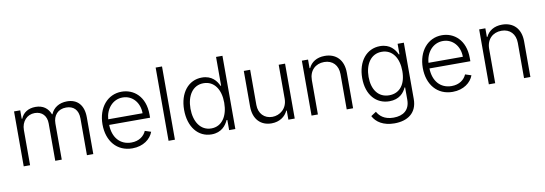

<svg xmlns="http://www.w3.org/2000/svg" viewBox="-66 -1194 5330 1878"><g transform="rotate(-10 2599.5 -255.5)"><path d="M83.5 0H146.7V-349.4C146.7 -434.3 203.1 -494.7 278.8 -494.7C353.3 -494.7 396.7 -445 396.7 -371.1V0H461.3V-359C461.3 -437.5 508.2 -494.7 591.3 -494.7C663.4 -494.7 711.3 -451.3 711.3 -365.4V0H774.5V-365.4C774.5 -487.6 711.6 -552.6 610.4 -552.6C530.9 -552.6 473.4 -513.8 448.9 -453.5H444.2C420.1 -515.3 372.2 -552.6 296.9 -552.6C225.5 -552.6 172.2 -518.1 150.6 -461.6H144.9V-545.5H83.5Z M1161.9 11.4C1271.3 11.4 1344.8 -47.9 1369.7 -116.5L1309.7 -136C1288.7 -87 1239.3 -46.5 1161.9 -46.5C1050.4 -46.5 979.8 -127.8 976.9 -253.9H1383.2V-285.2C1383.2 -467.3 1270.6 -552.9 1152.3 -552.9C1011 -552.9 913.4 -434.7 913.4 -269.5C913.4 -104 1009.2 11.4 1161.9 11.4ZM977.3 -309.7C984 -411.2 1052.6 -495.4 1152.3 -495.4C1250 -495.4 1318.5 -414.8 1318.5 -309.7Z M1585.2 -727.3H1522V0H1585.2Z M1948.5 11.4C2047.6 11.4 2093.8 -51.5 2116.1 -101.2H2123.6V0H2185.4V-727.3H2121.8V-441.4H2116.1C2094.5 -490.4 2049.4 -552.9 1949.6 -552.9C1815 -552.9 1724.1 -439.3 1724.1 -271.3C1724.1 -101.9 1814.6 11.4 1948.5 11.4ZM1956 -46.5C1847.3 -46.5 1787.6 -145.2 1787.6 -272.4C1787.6 -398.1 1846.6 -495.4 1956 -495.4C2062.5 -495.4 2122.9 -403.1 2122.9 -272.4C2122.9 -140.6 2061.8 -46.5 1956 -46.5Z M2712 -208.5C2712 -108.3 2636.7 -54.3 2562.9 -54.3C2484 -54.3 2428.6 -110.8 2428.6 -196V-545.5H2365.4V-192.1C2365.4 -62.9 2440 7.1 2544.7 7.1C2624.6 7.1 2681.5 -34.4 2707 -90.6H2712V0H2775.2V-545.5H2712Z M3005.3 -340.9C3005.3 -436.1 3067.8 -494.7 3153.8 -494.7C3237.6 -494.7 3291.5 -438.6 3291.5 -349.4V0H3354.8V-353.3C3354.8 -482.6 3279.8 -552.6 3169.7 -552.6C3089.8 -552.6 3034.8 -515.6 3009.2 -459.9H3003.6V-545.5H2942.1V0H3005.3Z M3729.8 215.9C3859 215.9 3954.9 152.7 3954.9 14.2V-545.5H3893.1V-441.4H3886.7C3864.3 -490.4 3819.2 -552.9 3719.1 -552.9C3584.2 -552.9 3493.6 -440 3493.6 -274.1C3493.6 -106.9 3587.4 -5.7 3718 -5.7C3816.1 -5.7 3864 -62.5 3885.7 -112.6H3891.3V10.3C3891.3 111.9 3826.3 159.1 3729.8 159.1C3636.4 159.1 3591.6 114 3568.5 72.4L3516.7 106.5C3548.7 169 3618.3 215.9 3729.8 215.9ZM3725.5 -63.6C3617.2 -63.6 3557.2 -150.2 3557.2 -275.2C3557.2 -398.1 3616.1 -495.4 3725.5 -495.4C3832.4 -495.4 3892.4 -403.1 3892.4 -275.2C3892.4 -143.5 3830.6 -63.6 3725.5 -63.6Z M4343 11.4C4452.4 11.4 4525.9 -47.9 4550.8 -116.5L4490.8 -136C4469.8 -87 4420.5 -46.5 4343 -46.5C4231.5 -46.5 4160.9 -127.8 4158 -253.9H4564.3V-285.2C4564.3 -467.3 4451.7 -552.9 4333.5 -552.9C4192.1 -552.9 4094.5 -434.7 4094.5 -269.5C4094.5 -104 4190.3 11.4 4343 11.4ZM4158.4 -309.7C4165.1 -411.2 4233.7 -495.4 4333.5 -495.4C4431.1 -495.4 4499.6 -414.8 4499.6 -309.7Z M4766.3 -340.9C4766.3 -436.1 4828.8 -494.7 4914.8 -494.7C4998.6 -494.7 5052.6 -438.6 5052.6 -349.4V0H5115.8V-353.3C5115.8 -482.6 5040.8 -552.6 4930.8 -552.6C4850.9 -552.6 4795.8 -515.6 4770.2 -459.9H4764.6V-545.5H4703.1V0H4766.3Z"/></g></svg>

Font: Karasuma Gothic
Style: Light
Weight: 300
Designer: Rasmus Andersson / Ryoko Nishizuka
Foundry: rsms
Version: Version 1.00